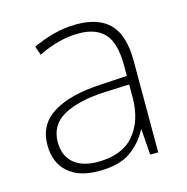

<svg xmlns="http://www.w3.org/2000/svg" viewBox="-87 -622 694 714"><g transform="rotate(-15 260.5 -264.5)"><path d="M269 -539Q354 -539 396.5 -494.5Q439 -450 439 -353V0H408L401 -98H399Q375 -52 331.5 -21Q288 10 209 10Q131 10 89.5 -28Q48 -66 48 -133Q48 -212 113.5 -252.5Q179 -293 300 -299L400 -305V-345Q400 -431 367 -467.5Q334 -504 268 -504Q191 -504 111 -464L99 -498Q137 -516 180 -527.5Q223 -539 269 -539ZM304 -268Q202 -263 145 -231Q88 -199 88 -133Q88 -81 121 -52.5Q154 -24 213 -24Q307 -24 353 -77.5Q399 -131 400 -219V-272Z"/></g></svg>

Font: Noto Sans Gujarati ExtraLight
Style: Regular
Weight: 200
Designer: Jelle Bosma - Monotype Design Team, Universal Thirst
Foundry: Monotype Imaging Inc.
Version: Version 2.106; ttfautohint (v1.8.4.7-5d5b)